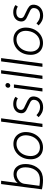

<svg xmlns="http://www.w3.org/2000/svg" viewBox="1278 -2044 778 3373"><g transform="rotate(-90 1666.5 -357.0)"><path d="M98 4Q52 -2 27 -10L120 -726H178L139 -434Q168 -472 209 -490Q250 -508 294 -508Q377 -508 424.5 -450.5Q472 -393 472 -297Q472 -273 469 -246Q454 -134 385 -62Q316 10 192 10Q142 10 98 4ZM411 -251Q414 -277 414 -298Q414 -372 380 -413Q346 -454 290 -454Q264 -454 239 -445Q214 -436 193 -421Q139 -389 126 -326L89 -53L139 -47Q163 -44 192 -44Q294 -44 346.5 -101.5Q399 -159 411 -251Z M555 -207Q555 -228 558 -252Q567 -327 605 -385.5Q643 -444 700.5 -477Q758 -510 826 -510Q888 -510 935 -482Q982 -454 1008 -404.5Q1034 -355 1034 -290Q1034 -270 1031 -247Q1021 -172 983.5 -113.5Q946 -55 888.5 -22.5Q831 10 763 10Q700 10 653 -17Q606 -44 580.5 -93.5Q555 -143 555 -207ZM974 -253Q977 -273 977 -291Q977 -366 936 -411Q895 -456 825 -456Q771 -456 726 -429Q681 -402 652 -354.5Q623 -307 615 -246Q612 -227 612 -208Q612 -133 653 -88.5Q694 -44 765 -44Q846 -44 903.5 -102Q961 -160 974 -253Z M1217 -726H1275L1179 0H1121Z M1295 -67 1331 -105Q1363 -75 1396.5 -58.5Q1430 -42 1472 -42Q1530 -42 1565 -72.5Q1600 -103 1600 -154Q1600 -176 1588 -190.5Q1576 -205 1557.5 -214.5Q1539 -224 1490 -247Q1445 -267 1419.5 -281.5Q1394 -296 1379 -317Q1364 -338 1364 -368Q1364 -380 1365 -386Q1372 -444 1416.5 -478.5Q1461 -513 1528 -513Q1564 -513 1597.5 -502.5Q1631 -492 1653 -473L1625 -432Q1587 -459 1529 -459Q1479 -459 1451 -437Q1423 -415 1423 -376Q1423 -356 1435 -342.5Q1447 -329 1463.5 -320.5Q1480 -312 1525 -291Q1596 -260 1627.5 -232.5Q1659 -205 1659 -158Q1659 -144 1658 -137Q1649 -69 1597.5 -28.5Q1546 12 1469 12Q1415 12 1373 -9Q1331 -30 1295 -67Z M1812 -501H1870L1804 0H1746ZM1812 -603Q1812 -623 1825 -636.5Q1838 -650 1856 -650Q1873 -650 1884 -639Q1895 -628 1895 -611Q1895 -592 1881.5 -578.5Q1868 -565 1850 -565Q1834 -565 1823 -576Q1812 -587 1812 -603Z M2062 -726H2120L2024 0H1966Z M2275 -726H2333L2237 0H2179Z M2390 -207Q2390 -228 2393 -252Q2402 -327 2440 -385.5Q2478 -444 2535.5 -477Q2593 -510 2661 -510Q2723 -510 2770 -482Q2817 -454 2843 -404.5Q2869 -355 2869 -290Q2869 -270 2866 -247Q2856 -172 2818.5 -113.5Q2781 -55 2723.5 -22.5Q2666 10 2598 10Q2535 10 2488 -17Q2441 -44 2415.5 -93.5Q2390 -143 2390 -207ZM2809 -253Q2812 -273 2812 -291Q2812 -366 2771 -411Q2730 -456 2660 -456Q2606 -456 2561 -429Q2516 -402 2487 -354.5Q2458 -307 2450 -246Q2447 -227 2447 -208Q2447 -133 2488 -88.5Q2529 -44 2600 -44Q2681 -44 2738.5 -102Q2796 -160 2809 -253Z M2907 -67 2943 -105Q2975 -75 3008.5 -58.5Q3042 -42 3084 -42Q3142 -42 3177 -72.5Q3212 -103 3212 -154Q3212 -176 3200 -190.5Q3188 -205 3169.5 -214.5Q3151 -224 3102 -247Q3057 -267 3031.5 -281.5Q3006 -296 2991 -317Q2976 -338 2976 -368Q2976 -380 2977 -386Q2984 -444 3028.5 -478.5Q3073 -513 3140 -513Q3176 -513 3209.5 -502.5Q3243 -492 3265 -473L3237 -432Q3199 -459 3141 -459Q3091 -459 3063 -437Q3035 -415 3035 -376Q3035 -356 3047 -342.5Q3059 -329 3075.5 -320.5Q3092 -312 3137 -291Q3208 -260 3239.5 -232.5Q3271 -205 3271 -158Q3271 -144 3270 -137Q3261 -69 3209.5 -28.5Q3158 12 3081 12Q3027 12 2985 -9Q2943 -30 2907 -67Z"/></g></svg>

Font: Bellota Text
Style: Italic
Weight: 400
Italic angle: -7.5°
Designer: Kemie Guaida
Foundry: Kemie Guaida
Version: Version 4.001